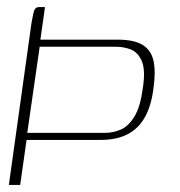

<svg xmlns="http://www.w3.org/2000/svg" viewBox="-20 -522 509 542"><path d="M69 -458Q72 -474 74 -483.5Q76 -493 79.5 -497.5Q83 -502 91 -502H107L94 -410H313Q359 -410 383 -395Q407 -380 413.5 -349.5Q420 -319 413 -271Q407 -224 389.5 -192Q372 -160 341 -143.5Q310 -127 263 -127H55L37 0H5ZM92 -390 57 -147H277Q300 -147 321.5 -156.5Q343 -166 359.5 -193Q376 -220 383 -272Q391 -322 381 -347.5Q371 -373 351 -381.5Q331 -390 308 -390Z"/></svg>

Font: Genos ExtraLight
Style: Italic
Weight: 250
Italic angle: -8°
Designer: Robert E. Leuschke
Foundry: Robert E. Leuschke
Version: Version 1.010